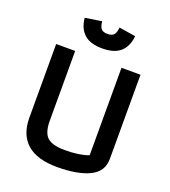

<svg xmlns="http://www.w3.org/2000/svg" viewBox="-149 -928 923 1044"><g transform="rotate(20 313.0 -405.5)"><path d="M166 -805 262 -820Q264 -792 274.5 -778.5Q285 -765 312 -765Q339 -765 349.5 -778.5Q360 -792 362 -820L458 -805Q452 -744 416.5 -712.5Q381 -681 312 -681Q243 -681 207.5 -712.5Q172 -744 166 -805ZM69 -192V-618H179V-214Q179 -145 208.5 -118.5Q238 -92 310 -92Q395 -92 447 -112V-618H557V-131Q557 -57 488.5 -24Q420 9 303 9Q185 9 127 -42.5Q69 -94 69 -192Z"/></g></svg>

Font: Athiti SemiBold
Style: Regular
Weight: 600
Designer: CadsonDemak Team
Foundry: CadsonDemak
Version: Version 1.032